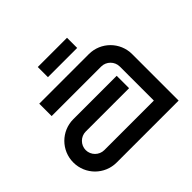

<svg xmlns="http://www.w3.org/2000/svg" viewBox="-165 -900 1096 1096"><g transform="rotate(-45 383.0 -352.0)"><path d="M698 -375C698 -472 620 -550 523 -550H123V-450H523C564 -450 598 -416 598 -375V-100H198C157 -100 123 -134 123 -175C123 -216 157 -250 198 -250H548V-350H198C101 -350 23 -272 23 -175C23 -78 101 0 198 0H698ZM501 -622V-704H265V-622Z"/></g></svg>

Font: Bruno Ace
Style: Regular
Weight: 400
Designer: Astigmatic (AOETI)
Foundry: Astigmatic (AOETI)
Version: Version 1.000